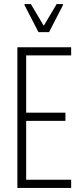

<svg xmlns="http://www.w3.org/2000/svg" viewBox="-20 -919 398 939"><path d="M65 0V-688H328V-648H108V-368H300V-328H108V-40H328V0ZM168 -762 100 -894V-899H131L194 -793L257 -899H288V-894L220 -762Z"/></svg>

Font: Saira ExtraCondensed ExtraLight
Style: Regular
Weight: 250
Width: 2
Designer: Hector Gatti with collaboration of the Omnibus-Type team
Foundry: Omnibus-Type
Version: Version 1.101